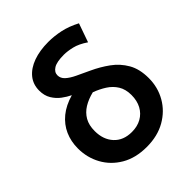

<svg xmlns="http://www.w3.org/2000/svg" viewBox="-208 -860 1000 1000"><g transform="rotate(-45 292.0 -360.0)"><path d="M291.5 15Q210 15 152 -19Q94 -53 63 -109.5Q32 -166 32 -233.5Q32 -285 51.2 -328.5Q70.5 -372 109.2 -403.8Q148 -435.5 206 -452Q182.5 -463 158.8 -480.8Q135 -498.5 118.8 -525.2Q102.5 -552 102.5 -589Q102.5 -635 129.5 -667.8Q156.5 -700.5 204.5 -717.8Q252.5 -735 315.5 -735Q358.5 -735 403.5 -725.5Q448.5 -716 497 -690.5L460.5 -587Q420 -614.5 385.8 -622.5Q351.5 -630.5 325.5 -630.5Q273 -630.5 249.5 -616Q226 -601.5 226 -578Q226 -556 244.2 -539.2Q262.5 -522.5 294 -507.5Q325.5 -492.5 364.5 -474.5Q414.5 -451.5 457.2 -420.5Q500 -389.5 526.2 -344Q552.5 -298.5 552.5 -231.5Q552.5 -164 520.5 -108Q488.5 -52 430 -18.5Q371.5 15 291.5 15ZM292 -95Q332.5 -95 362.8 -112Q393 -129 409.8 -160Q426.5 -191 426.5 -233Q426.5 -275.5 408.2 -304.8Q390 -334 359.8 -353.2Q329.5 -372.5 294 -385.5Q253 -375.5 222.5 -356.8Q192 -338 175 -308.5Q158 -279 158 -235.5Q158 -172.5 193.8 -133.8Q229.5 -95 292 -95Z"/></g></svg>

Font: Geologica Roman Medium
Style: Regular
Weight: 500
Designer: Sindre Bremnes, Frode Helland
Foundry: Monokrom Skriftforlag AS
Version: Version 1.010;gftools[0.9.28]